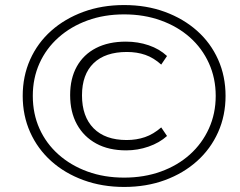

<svg xmlns="http://www.w3.org/2000/svg" viewBox="-20 -733 950 761"><path d="M472 8Q385 8 311 -19Q237 -46 183 -94.5Q129 -143 99.5 -209Q70 -275 70 -353Q70 -431 99.5 -497Q129 -563 183 -611Q237 -659 310.5 -686Q384 -713 472 -713Q560 -713 633.5 -686Q707 -659 761 -611Q815 -563 844.5 -497Q874 -431 874 -353Q874 -275 844.5 -209Q815 -143 761 -94.5Q707 -46 633.5 -19Q560 8 472 8ZM480 -137Q411 -137 361.5 -164Q312 -191 285 -240Q258 -289 258 -356Q258 -422 284.5 -469.5Q311 -517 360.5 -542.5Q410 -568 479 -568Q527 -568 569.5 -553.5Q612 -539 642 -511L619 -477Q589 -504 556 -515.5Q523 -527 483 -527Q397 -527 351 -482.5Q305 -438 305 -355Q305 -271 351 -224.5Q397 -178 482 -178Q521 -178 554.5 -189.5Q588 -201 619 -228L642 -194Q612 -167 569 -152Q526 -137 480 -137ZM472 -29Q551 -29 617.5 -53Q684 -77 732.5 -120.5Q781 -164 808 -223.5Q835 -283 835 -353Q835 -423 808 -482.5Q781 -542 732.5 -585Q684 -628 617.5 -652Q551 -676 472 -676Q393 -676 327 -652Q261 -628 212 -584.5Q163 -541 136.5 -482Q110 -423 110 -353Q110 -282 136.5 -223Q163 -164 212 -120.5Q261 -77 327 -53Q393 -29 472 -29Z"/></svg>

Font: Nunito Sans 10pt SemiExpanded ExtraLight
Style: Italic
Weight: 250
Width: 6
Italic angle: -9°
Designer: Vernon Adams
Foundry: Vernon Adams
Version: Version 3.101;gftools[0.9.27]